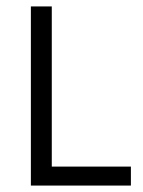

<svg xmlns="http://www.w3.org/2000/svg" viewBox="-20 -577 445 597"><path d="M76 0V-557H141V-59H387V0Z"/></svg>

Font: UN Bangla
Style: Regular
Weight: 400
Designer: Desinged by Rajon, Unicode developed by Rashed (IMGN)
Version: Version 2.001;March 19, 2023;FontCreator 14.0.0.2901 64-bit